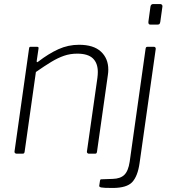

<svg xmlns="http://www.w3.org/2000/svg" viewBox="-20 -762 844 952"><path d="M62 0Q57 0 54 -3.5Q51 -7 52 -11L124 -521Q125 -527 126.5 -528.5Q128 -530 132 -530H163Q168 -530 170 -528Q172 -526 171 -521L162 -460Q161 -450 169 -456Q221 -496 269.5 -518Q318 -540 372 -540Q444 -540 480.5 -506Q517 -472 517 -417Q517 -411 516.5 -404.5Q516 -398 515 -391L461 -10Q460 -4 458 -2Q456 0 451 0H420Q416 0 413 -3.5Q410 -7 411 -11L463 -376Q464 -384 464.5 -391.5Q465 -399 465 -405Q465 -449 440.5 -472.5Q416 -496 363 -496Q328 -496 297.5 -485.5Q267 -475 234 -455Q201 -435 158 -405L102 -9Q101 -4 99 -2Q97 0 91 0H62ZM672 47Q663 111 636 140.5Q609 170 538 170Q493 170 482 167.5Q471 165 472 159L476 133Q477 129 478 128Q479 127 482 127L539 125Q577 124 596.5 105Q616 86 623 40L702 -521Q703 -526 705 -528Q707 -530 712 -530H743Q748 -530 750.5 -526.5Q753 -523 752 -518L672 47ZM775 -655Q774 -648 771.5 -644Q769 -640 761 -640H726Q719 -640 717 -644.5Q715 -649 716 -656L726 -729Q728 -742 740 -742H775Q780 -742 783.5 -737.5Q787 -733 785 -727Z"/></svg>

Font: Libre Franklin ExtraLight
Style: Italic
Weight: 250
Italic angle: -8°
Designer: Pablo Impallari, Rodrigo Fuenzalida, Nhung Nguyen
Foundry: Impallari Type
Version: Version 3.000